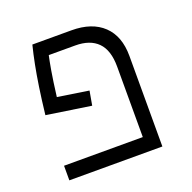

<svg xmlns="http://www.w3.org/2000/svg" viewBox="-108 -694 802 802"><g transform="rotate(-20 293.0 -293.0)"><path d="M275.4 -323.7 264.2 -260.3 66.9 -290Q74.7 -358.4 82.5 -410.4Q90.3 -462.4 98.6 -504.6Q106.9 -546.9 116.7 -585.9H290.5Q381.3 -585.9 431.4 -538.3Q481.4 -490.7 481.4 -402.8V0H67.9V-64.9H418V-378.4Q418 -451.2 383.5 -486.1Q349.1 -521 283.7 -521H166Q161.1 -499.5 153.8 -457.3Q146.5 -415 137.7 -344.7Z"/></g></svg>

Font: Cascadia Code NF Light
Style: Regular
Weight: 300
Monospace: yes
Designer: Aaron Bell
Foundry: Saja Typeworks
Version: Version 2404.023; ttfautohint (v1.8.4)